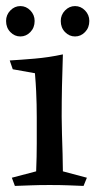

<svg xmlns="http://www.w3.org/2000/svg" viewBox="-21 -612 317 632"><path d="M186 -433Q184 -376 183 -327.5Q182 -279 182 -228Q182 -204 183 -171Q184 -138 185 -105.5Q186 -73 186 -48L265 -27L254 0Q228 -1 203.5 -2Q179 -3 142 -3Q107 -3 82.5 -2Q58 -1 28 0L18 -27L98 -48Q100 -97 100 -139.5Q100 -182 100 -226Q100 -249 99.5 -268.5Q99 -288 98 -311.5Q97 -335 94 -371L21 -384L11 -413Q46 -415 93 -419Q140 -423 186 -433ZM46 -492Q27 -492 13 -506.5Q-1 -521 -1 -543Q-1 -563 13 -577.5Q27 -592 46 -592Q65 -592 79 -577.5Q93 -563 93 -543Q93 -521 79 -506.5Q65 -492 46 -492ZM226 -492Q207 -492 193 -506.5Q179 -521 179 -543Q179 -563 193 -577.5Q207 -592 226 -592Q245 -592 259 -577.5Q273 -563 273 -543Q273 -521 259 -506.5Q245 -492 226 -492Z"/></svg>

Font: Ruwudu
Style: Regular
Weight: 400
Designer: Becca Hirsbrunner Spalinger
Foundry: SIL International
Version: Version 3.000